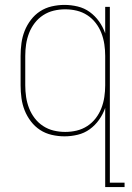

<svg xmlns="http://www.w3.org/2000/svg" viewBox="-20 -548 540 783"><path d="M246 -10Q270 -10 293 -15.5Q316 -21 336 -34Q356 -47 370.5 -66Q385 -85 393.5 -107Q402 -129 405.5 -152.5Q409 -176 409 -200V-320Q409 -344 405.5 -367.5Q402 -391 393.5 -413Q385 -435 370.5 -454Q356 -473 336 -486Q316 -499 293 -504.5Q270 -510 246 -510Q222 -510 199 -504.5Q176 -499 156 -486Q136 -473 121.5 -454Q107 -435 98.5 -413Q90 -391 86.5 -367.5Q83 -344 83 -320V-200Q83 -176 86.5 -152.5Q90 -129 98.5 -107Q107 -85 121.5 -66Q136 -47 156 -34Q176 -21 199 -15.5Q222 -10 246 -10ZM409 215V-108Q400 -82 384 -59.5Q368 -37 346 -21Q324 -5 297 1.5Q270 8 243 8Q217 8 191 2Q165 -4 143.5 -18Q122 -32 106 -53Q90 -74 80.5 -98Q71 -122 67.5 -148Q64 -174 64 -200V-320Q64 -346 67.5 -372Q71 -398 80.5 -422Q90 -446 106 -467Q122 -488 143.5 -502Q165 -516 191 -522Q217 -528 243 -528Q270 -528 297 -521.5Q324 -515 346 -499Q368 -483 384 -460.5Q400 -438 409 -412V-520H428V197H488V215Z"/></svg>

Font: Iosevka Term Curly Thin
Style: Regular
Weight: 100
Designer: Belleve Invis
Foundry: Belleve Invis
Version: Version 32.3.0